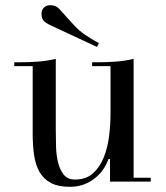

<svg xmlns="http://www.w3.org/2000/svg" viewBox="-20 -700 639 740"><path d="M335 -445V-460H356Q392 -460 426 -462.5Q460 -465 495 -473V-15H561V0H404V-87H398Q381 -39 341 -9.5Q301 20 250 20Q204 20 176 5Q148 -10 132.5 -37Q117 -64 111.5 -101.5Q106 -139 106 -185V-445H35V-460H56Q92 -460 126 -462.5Q160 -465 195 -473V-199Q195 -169 196 -135Q197 -101 204 -73Q211 -45 226 -26.5Q241 -8 269 -8Q312 -8 338.5 -32Q365 -56 380 -93.5Q395 -131 400.5 -176Q406 -221 406 -264V-445ZM174 -603Q157 -611 148.5 -620Q140 -629 140 -647Q140 -662 149.5 -671Q159 -680 174 -680Q188 -680 198.5 -673.5Q209 -667 220 -653Q240 -630 270 -598Q300 -566 361 -534L354 -519Z"/></svg>

Font: Elsie
Style: Regular
Weight: 400
Designer: Alejandro Inler
Foundry: Alejandro Inler
Version: 1.001